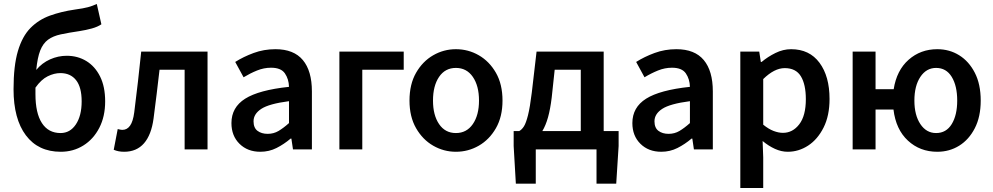

<svg xmlns="http://www.w3.org/2000/svg" viewBox="-20 -750 4985 964"><path d="M158 -277Q158 -182 190.5 -132Q223 -82 284 -82Q332 -82 361 -125.5Q390 -169 390 -241Q390 -312 362 -347.5Q334 -383 283 -383Q252 -383 219.5 -367Q187 -351 158 -310Q158 -302 158 -293.5Q158 -285 158 -277ZM285 12Q172 12 110 -70.5Q48 -153 48 -302Q48 -420 70 -494Q92 -568 133 -609.5Q174 -651 230.5 -671.5Q287 -692 356 -702Q400 -708 422 -714Q444 -720 466 -730L489 -628Q470 -615 441 -607Q412 -599 380 -594Q325 -586 285.5 -577.5Q246 -569 221 -550.5Q196 -532 182 -496.5Q168 -461 162 -399Q191 -434 231.5 -452Q272 -470 315 -470Q370 -470 413.5 -443.5Q457 -417 482.5 -366Q508 -315 508 -241Q508 -165 478.5 -108Q449 -51 398.5 -19.5Q348 12 285 12Z M603 12Q574 12 551 2L571 -102Q576 -101 582 -99.5Q588 -98 595 -98Q618 -98 633 -119Q648 -140 654 -186Q664 -263 672.5 -339Q681 -415 689 -491H1022V0H907V-400H781Q774 -339 766.5 -277.5Q759 -216 751 -155Q740 -73 703 -30.5Q666 12 603 12Z M1287 12Q1223 12 1182.5 -28Q1142 -68 1142 -132Q1142 -211 1211 -254.5Q1280 -298 1431 -314Q1430 -353 1410.5 -381.5Q1391 -410 1341 -410Q1305 -410 1270.5 -396Q1236 -382 1203 -362L1161 -439Q1202 -465 1253.5 -484Q1305 -503 1363 -503Q1455 -503 1500.5 -448.5Q1546 -394 1546 -291V0H1451L1443 -54H1439Q1406 -26 1368.5 -7Q1331 12 1287 12ZM1324 -78Q1354 -78 1378.5 -92.5Q1403 -107 1431 -132V-242Q1331 -229 1292 -203.5Q1253 -178 1253 -141Q1253 -108 1273 -93Q1293 -78 1324 -78Z M1684 0V-491H2007V-400H1799V0Z M2269 12Q2208 12 2155 -18.5Q2102 -49 2069 -106.5Q2036 -164 2036 -245Q2036 -327 2069 -384.5Q2102 -442 2155 -472.5Q2208 -503 2269 -503Q2331 -503 2384 -472.5Q2437 -442 2470 -384.5Q2503 -327 2503 -245Q2503 -164 2470 -106.5Q2437 -49 2384 -18.5Q2331 12 2269 12ZM2269 -82Q2323 -82 2354 -127Q2385 -172 2385 -245Q2385 -319 2354 -364Q2323 -409 2269 -409Q2215 -409 2184.5 -364Q2154 -319 2154 -245Q2154 -172 2184.5 -127Q2215 -82 2269 -82Z M2750 -260Q2743 -202 2731.5 -161Q2720 -120 2703 -92H2896V-400H2765ZM2670 0V172H2570L2559 -17V-92H2587Q2600 -99 2610.5 -115.5Q2621 -132 2631 -171.5Q2641 -211 2650 -285L2674 -491H3011V-92H3086V-17L3074 172H2975V0Z M3300 12Q3236 12 3195.5 -28Q3155 -68 3155 -132Q3155 -211 3224 -254.5Q3293 -298 3444 -314Q3443 -353 3423.5 -381.5Q3404 -410 3354 -410Q3318 -410 3283.5 -396Q3249 -382 3216 -362L3174 -439Q3215 -465 3266.5 -484Q3318 -503 3376 -503Q3468 -503 3513.5 -448.5Q3559 -394 3559 -291V0H3464L3456 -54H3452Q3419 -26 3381.5 -7Q3344 12 3300 12ZM3337 -78Q3367 -78 3391.5 -92.5Q3416 -107 3444 -132V-242Q3344 -229 3305 -203.5Q3266 -178 3266 -141Q3266 -108 3286 -93Q3306 -78 3337 -78Z M3697 194V-491H3792L3800 -439H3804Q3835 -465 3873.5 -484Q3912 -503 3952 -503Q4044 -503 4094.5 -435Q4145 -367 4145 -253Q4145 -169 4115 -109.5Q4085 -50 4037.5 -19Q3990 12 3935 12Q3903 12 3871 -2.5Q3839 -17 3809 -42L3812 40V194ZM3911 -83Q3960 -83 3993 -126Q4026 -169 4026 -252Q4026 -326 4001 -367Q3976 -408 3920 -408Q3868 -408 3812 -353V-124Q3839 -102 3864 -92.5Q3889 -83 3911 -83Z M4680 -82Q4731 -82 4758.5 -127Q4786 -172 4786 -245Q4786 -319 4758.5 -364Q4731 -409 4680 -409Q4631 -409 4601 -364Q4571 -319 4571 -245Q4571 -172 4601 -127Q4631 -82 4680 -82ZM4686 12Q4599 12 4538.5 -44Q4478 -100 4466 -200H4376V0H4261V-491H4376V-302H4467Q4482 -397 4542 -450Q4602 -503 4686 -503Q4747 -503 4796 -472.5Q4845 -442 4874.5 -384.5Q4904 -327 4904 -245Q4904 -164 4874.5 -106.5Q4845 -49 4796 -18.5Q4747 12 4686 12Z"/></svg>

Font: Source Sans Pro SemiBold
Style: Regular
Weight: 600
Designer: Paul D. Hunt
Foundry: Adobe Systems Incorporated
Version: Version 2.045;hotconv 1.0.109;makeotfexe 2.5.65596